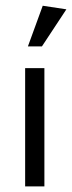

<svg xmlns="http://www.w3.org/2000/svg" viewBox="-20 -662 256 682"><path d="M215.8 -628.9Q195.3 -631.8 131.8 -641.6Q119.1 -605.5 79.1 -497.1Q91.8 -497.1 128.9 -497.1Q150.4 -530.3 215.8 -628.9ZM69.3 0Q85.9 0 137.7 0Q137.7 -105.5 137.7 -419.9Q121.1 -419.9 69.3 -419.9Q69.3 -407.2 69.3 -367.2Q69.3 -275.4 69.3 0Z"/></svg>

Font: TextaAlt
Style: Regular
Weight: 400
Designer: Daniel Hernandez & Miguel Hernandez
Version: Version 1.005;com.myfonts.easy.latinotype.texta.alt-regular.